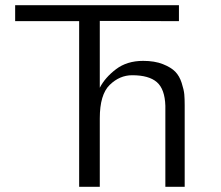

<svg xmlns="http://www.w3.org/2000/svg" viewBox="-20 -715 846 735"><path d="M38 -634V-695H665V-634L362 -635V-379Q382 -418 424 -450Q466 -482 528 -482Q572 -482 603.5 -469.5Q635 -457 651 -440.5Q667 -424 675.5 -397.5Q684 -371 685.5 -354Q687 -337 687 -313V0H613V-310Q611 -374 580.5 -400.5Q550 -427 486 -427Q438 -427 400 -390Q362 -353 362 -262V0H283V-634Z"/></svg>

Font: Coval
Style: ExtraLight
Weight: 250
Foundry: Context Ltd
Version: Version 001.000